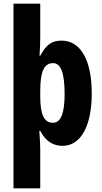

<svg xmlns="http://www.w3.org/2000/svg" viewBox="-20 -780 551 1040"><path d="M477 -274C477 -453 417 -560 314 -560C266 -560 233 -544 198 -478H194C197 -513 198 -548 198 -584V-760H53V240H198V28C198 7 196 -26 193 -71H198C227 -15 268 10 319 10C417 10 477 -97 477 -274ZM330 -272C330 -173 312 -115 267 -115C219 -115 198 -159 198 -258V-287C198 -394 219 -438 268 -438C309 -438 330 -385 330 -272Z"/></svg>

Font: Noto Sans Georgian ExtraCondensed ExtraBold
Style: Regular
Weight: 800
Width: 2
Designer: Monotype Design Team, Akaki Razmadze
Foundry: Google LLC
Version: Version 2.005